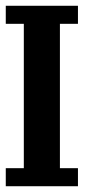

<svg xmlns="http://www.w3.org/2000/svg" viewBox="-20 -645 352 665"><path d="M0 -625H250V-562.5H187.5V-62.5H250V0H0V-62.5H62.5V-562.5H0Z"/></svg>

Font: NeoDunggeunmo Pro
Style: Regular
Weight: 400
Version: Version 1.020